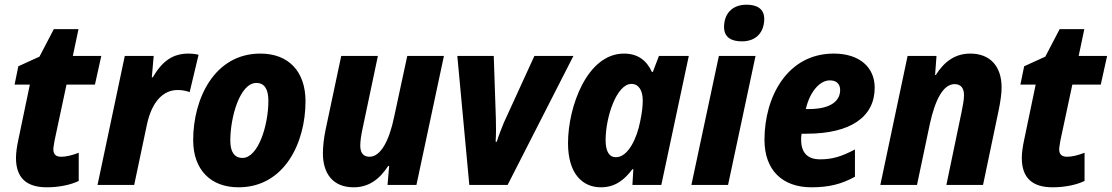

<svg xmlns="http://www.w3.org/2000/svg" viewBox="-20 -787 4731 817"><path d="M179 10C230 10 280 0 315 -17V-137C287 -126 261 -120 241 -120C219 -120 207 -129 207 -152C207 -160 210 -174 212 -188L263 -427H384L411 -549H290L314 -663H209L148 -546L58 -505L42 -427H107L58 -192C52 -164 48 -137 48 -115C48 -30 93 10 179 10Z M395 0H551L605 -256C625 -351 672 -404 736 -404C756 -404 774 -400 787 -395L825 -554C813 -557 797 -559 782 -559C716 -559 671 -528 630 -458H626L634 -549H511Z M995 10C1190 10 1280 -179 1280 -356C1280 -483 1208 -559 1088 -559C891 -559 802 -365 802 -191C802 -65 876 10 995 10ZM1012 -115C977 -115 960 -141 960 -189C960 -287 1000 -434 1071 -434C1107 -434 1122 -405 1122 -358C1122 -252 1078 -115 1012 -115Z M1485 10C1549 10 1595 -24 1632 -81H1636L1629 0H1752L1869 -549H1713L1657 -289C1636 -188 1600 -120 1552 -120C1527 -120 1513 -136 1513 -167C1513 -187 1517 -213 1522 -236L1588 -549H1432L1365 -233C1358 -199 1354 -162 1354 -135C1354 -49 1396 10 1485 10Z M1977 0H2140L2420 -549H2254L2124 -265C2115 -243 2101 -208 2094 -184H2089C2091 -214 2091 -255 2090 -283L2081 -549H1926Z M2537 10C2598 10 2637 -22 2671 -67H2675L2671 0H2794L2911 -549H2784L2758 -481H2754C2731 -531 2693 -559 2635 -559C2478 -559 2397 -332 2397 -178C2397 -47 2459 10 2537 10ZM2601 -118C2572 -118 2557 -143 2557 -191C2557 -289 2604 -430 2667 -430C2697 -430 2715 -403 2715 -360C2715 -334 2712 -308 2704 -270C2690 -197 2652 -118 2601 -118Z M3137 -611C3199 -611 3232 -651 3232 -707C3232 -750 3200 -767 3157 -767C3094 -767 3061 -727 3061 -672C3061 -628 3092 -611 3137 -611ZM2922 0H3078L3195 -549H3039Z M3433 10C3508 10 3562 -4 3618 -35V-151C3561 -121 3522 -109 3470 -109C3417 -109 3389 -136 3389 -193C3389 -201 3389 -209 3391 -218H3411C3602 -218 3702 -291 3702 -414C3702 -501 3637 -559 3528 -559C3330 -559 3233 -375 3233 -192C3233 -62 3310 10 3433 10ZM3422 -323H3409C3425 -394 3467 -445 3511 -445C3539 -445 3555 -430 3555 -404C3555 -361 3520 -323 3422 -323Z M3726 0H3882L3937 -261C3959 -361 3993 -429 4042 -429C4068 -429 4082 -413 4082 -382C4082 -362 4077 -336 4072 -312L4007 0H4163L4230 -320C4237 -355 4242 -388 4242 -415C4242 -506 4192 -559 4109 -559C4045 -559 3999 -526 3962 -468H3959L3965 -549H3842Z M4459 10C4510 10 4560 0 4595 -17V-137C4567 -126 4541 -120 4521 -120C4499 -120 4487 -129 4487 -152C4487 -160 4490 -174 4492 -188L4543 -427H4664L4691 -549H4570L4594 -663H4489L4428 -546L4338 -505L4322 -427H4387L4338 -192C4332 -164 4328 -137 4328 -115C4328 -30 4373 10 4459 10Z"/></svg>

Font: Noto Sans SemiCondensed ExtraBold
Style: Italic
Weight: 800
Width: 4
Italic angle: -12°
Designer: Monotype Design Team
Foundry: Monotype Imaging Inc.
Version: Version 2.013